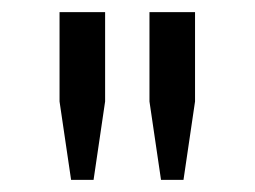

<svg xmlns="http://www.w3.org/2000/svg" viewBox="-20 -706 420 316"><path d="M245 -410 226 -539V-686H301V-539L282 -410ZM97 -410 78 -539V-686H153V-539L134 -410Z"/></svg>

Font: Chivo Medium Light
Style: Regular
Weight: 300
Version: Version 2.002